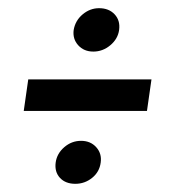

<svg xmlns="http://www.w3.org/2000/svg" viewBox="-20 -520 427 469"><path d="M38 -249 49 -326H350L339 -249ZM164 -71Q140 -71 126.5 -85.5Q113 -100 116 -123Q119 -145 137 -160.5Q155 -176 178 -176Q201 -176 215 -160.5Q229 -145 226 -123Q223 -100 205 -85.5Q187 -71 164 -71ZM208 -394Q185 -394 171 -409.5Q157 -425 160 -447Q164 -470 182 -485Q200 -500 222 -500Q246 -500 260 -485Q274 -470 271 -447Q268 -425 249.5 -409.5Q231 -394 208 -394Z"/></svg>

Font: Alumni Sans
Style: Bold Italic
Weight: 700
Italic angle: -8°
Designer: Robert E. Leuschke
Foundry: Robert E. Leuschke
Version: Version 1.016